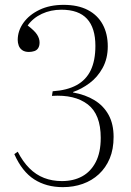

<svg xmlns="http://www.w3.org/2000/svg" viewBox="-20 -757 540 791"><path d="M239 14Q205 14 175.5 6Q146 -2 121 -18Q96 -34 75.5 -60Q55 -86 39 -122L53 -132Q74 -91 101 -64Q128 -37 161.5 -24Q195 -11 235 -11Q283 -11 318.5 -30.5Q354 -50 374.5 -89.5Q395 -129 395 -189Q395 -286 341.5 -327Q288 -368 194 -362L197 -381Q257 -385 296 -406.5Q335 -428 354 -468Q373 -508 373 -568Q373 -642 338.5 -679.5Q304 -717 233 -717Q189 -717 152.5 -700Q116 -683 94 -652Q123 -630 133 -614Q143 -598 143 -582Q143 -568 137.5 -559Q132 -550 121.5 -546.5Q111 -543 99 -543Q82 -543 71.5 -550.5Q61 -558 57 -569.5Q53 -581 53 -592Q53 -630 76.5 -663Q100 -696 142.5 -716.5Q185 -737 242 -737Q301 -737 341.5 -716Q382 -695 403 -656.5Q424 -618 424 -566Q424 -516 403 -477.5Q382 -439 349 -414.5Q316 -390 281 -378V-376Q332 -367 369.5 -344Q407 -321 427.5 -283.5Q448 -246 448 -193Q448 -142 432 -104Q416 -66 387.5 -39.5Q359 -13 321 0.5Q283 14 239 14Z"/></svg>

Font: Literata 60pt ExtraLight
Style: Regular
Weight: 250
Designer: Latin by Veronika Burian and Jose Scaglione. Greek by Irene Vlachou. Cyrillic by Vera Evstafieva.
Foundry: TypeTogether
Version: Version 3.103;gftools[0.9.29]